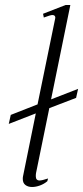

<svg xmlns="http://www.w3.org/2000/svg" viewBox="-20 -737 332 767"><path d="M124 -46Q123 -41 123 -33Q123 -16 138 -16Q148 -16 172 -24L169 -13Q156 -2 139.5 4Q123 10 108 10Q92 10 81.5 2Q71 -6 71 -22Q71 -29 72 -33L123 -284L15 -242L23 -278L130 -320L200 -661L201 -666Q201 -677 189 -677Q182 -677 155 -667L152 -682L242 -717H261L184 -340L292 -382L284 -346L177 -305Z"/></svg>

Font: Taviraj ExtraLight
Style: Italic
Weight: 275
Italic angle: -12°
Designer: Katatrad Team
Foundry: CadsonDemak
Version: Version 1.001